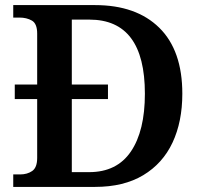

<svg xmlns="http://www.w3.org/2000/svg" viewBox="-20 -734 792 754"><path d="M32 0V-49H59Q87 -49 106.5 -62.5Q126 -76 126 -114V-345H38V-402H126V-602Q126 -641 105.5 -653Q85 -665 56 -665H32V-714H353Q515 -714 605.5 -625Q696 -536 696 -366Q696 -256 657.5 -174Q619 -92 542.5 -46Q466 0 353 0ZM330 -58Q439 -58 494 -139Q549 -220 549 -366Q549 -657 331 -657H262V-402H404V-345H262V-58Z"/></svg>

Font: Noto Serif Telugu SemiBold
Style: Regular
Weight: 600
Designer: Jelle Bosma - Monotype Design Team
Foundry: Monotype Imaging Inc.
Version: Version 2.005; ttfautohint (v1.8.4.7-5d5b)